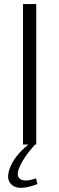

<svg xmlns="http://www.w3.org/2000/svg" viewBox="-20 -710 291 943"><path d="M157 166 164 194Q78 227 42.5 201.5Q7 176 27 120Q47 59 119 0H93V-690H158V0H152Q94 64 73 118Q58 158 82 171Q106 184 157 166Z"/></svg>

Font: Exo 2.0 Light
Style: Regular
Weight: 300
Designer: Natanael Gama
Version: Version 1.001;PS 001.001;hotconv 1.0.70;makeotf.lib2.5.58329